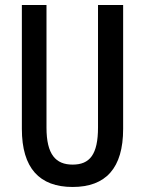

<svg xmlns="http://www.w3.org/2000/svg" viewBox="-20 -734 577 764"><path d="M470 -221V-714H370V-227C370 -119 337 -79 269 -79C202 -79 165 -119 165 -226V-714H67V-221C67 -65 137 10 269 10C401 10 470 -65 470 -221Z"/></svg>

Font: Noto Sans Gurmukhi UI ExtraCondensed Medium
Style: Regular
Weight: 500
Width: 2
Designer: Jelle Bosma - Monotype Design Team
Foundry: Monotype Imaging Inc.
Version: Version 2.004